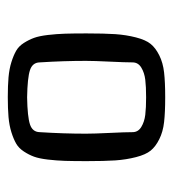

<svg xmlns="http://www.w3.org/2000/svg" viewBox="5 -690 454 505"><g transform="rotate(90 232.5 -437.0)"><path d="M234.9 -644H235.8Q274.9 -644 300.5 -641.1Q326.2 -638.2 345.7 -628.4Q365.2 -618.7 375.7 -605.7Q386.2 -592.8 392.8 -567.1Q399.4 -541.5 401.4 -512.7Q403.3 -483.9 403.3 -437Q403.3 -402.8 402.6 -380.6Q401.9 -358.4 399.2 -335.4Q396.5 -312.5 391.6 -299.1Q386.7 -285.6 377.9 -272.2Q369.1 -258.8 357.2 -252Q345.2 -245.1 327.4 -239.5Q309.6 -233.9 287.4 -231.9Q265.1 -230 234.9 -230Q205.1 -230 182.9 -231.9Q160.6 -233.9 142.8 -239.5Q125 -245.1 113 -252Q101.1 -258.8 92.5 -272.2Q84 -285.6 79.1 -299.1Q74.2 -312.5 71.5 -335.4Q68.8 -358.4 68.1 -380.6Q67.4 -402.8 67.4 -437Q67.4 -483.9 69.3 -512.7Q71.3 -541.5 77.9 -567.1Q84.5 -592.8 95 -605.7Q105.5 -618.7 125 -628.4Q144.5 -638.2 170.2 -641.1Q195.8 -644 234.9 -644ZM235.4 -280.8Q286.6 -281.7 306.6 -288.3Q326.7 -294.9 327.1 -314Q331.1 -376.5 331.1 -435.5Q331.1 -457 329.1 -498Q327.1 -539.1 327.1 -558.1Q327.1 -572.8 313.5 -581.1Q299.8 -589.4 281.5 -591.6Q263.2 -593.8 235.4 -593.8Q207.5 -593.8 189.2 -591.6Q170.9 -589.4 157.2 -581.1Q143.6 -572.8 143.6 -558.1Q143.6 -539.1 141.6 -498Q139.6 -457 139.6 -435.5Q139.6 -376.5 143.6 -314Q144 -294.9 164.1 -288.3Q184.1 -281.7 235.4 -280.8Z"/></g></svg>

Font: Coda
Style: Regular
Weight: 400
Designer: vernon adams
Foundry: vernon adams
Version: Version 2.000; ttfautohint (v0.8) -r 50 -G 200 -x